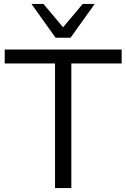

<svg xmlns="http://www.w3.org/2000/svg" viewBox="-20 -957 642 977"><path d="M260 0V-634H4V-705H599V-634H343V0ZM263 -765 140 -937H201L301 -818L401 -937H462L339 -765Z"/></svg>

Font: Nunito Sans
Style: Regular
Weight: 400
Designer: Vernon Adams
Foundry: Vernon Adams
Version: Version 3.101; ttfautohint (v1.8.4.7-5d5b);gftools[0.9.27]